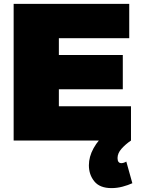

<svg xmlns="http://www.w3.org/2000/svg" viewBox="-20 -721 730 985"><path d="M50 -701H643V-525H282V-439H610V-263H282V-176H652V0H50ZM529 -43 652 0Q624 19 603.5 42Q583 65 583 90Q583 103 588 109.5Q593 116 603 116Q608 116 614.5 114Q621 112 628 108L659 219Q637 229 609 236.5Q581 244 552 244Q492 244 464 209.5Q436 175 436 127Q436 83 460 39.5Q484 -4 529 -43Z"/></svg>

Font: Alexandria Black
Style: Regular
Weight: 900
Designer: Mohamed Gaber
Foundry: Kief Type Foundry
Version: Version 5.100